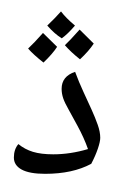

<svg xmlns="http://www.w3.org/2000/svg" viewBox="-20 -679 454 750"><path d="M156.2 0Q95.2 0 64.7 -16.6Q34.2 -33.2 34.2 -63.5Q34.2 -95.7 51.8 -116.2Q76.7 -95.7 108.6 -85.9Q140.6 -76.2 188 -76.2Q254.4 -76.2 323.7 -96.7Q308.1 -141.1 282.2 -188.5L248 -251Q232.9 -277.3 226.8 -295.4Q220.7 -313.5 220.7 -332Q220.7 -380.9 273.4 -398.4Q288.6 -357.4 305.7 -320.6Q322.8 -283.7 337.4 -251.5Q352.1 -219.2 361.8 -191.4Q371.6 -163.6 371.6 -140.6Q371.6 -126 362.3 -98.4Q353 -70.8 336.4 -39.1Q263.7 0 156.2 0ZM218.8 -447.3ZM214.4 29.3ZM214.4 51.8ZM272.9 -579.1Q244.1 -545.4 221.2 -529.3Q193.4 -546.4 164.6 -579.1Q194.8 -607.9 218.3 -634.3Q236.8 -609.4 272.9 -579.1ZM203.1 -496.1Q185.5 -468.8 149.9 -434.6Q110.8 -465.3 89.8 -489.3Q113.8 -511.7 147.9 -550.3Q158.7 -539.1 203.1 -496.1ZM346.2 -508.8Q327.1 -479.5 292.5 -447.3Q257.8 -474.6 233.4 -502.4Q251.5 -519 291 -563.5ZM218.8 -447.3ZM218.3 -658.7Z"/></svg>

Font: Noto Naskh Arabic
Style: Regular
Weight: 400
Designer: Monotype Design team
Foundry: Monotype Imaging Inc.
Version: Version 1.01